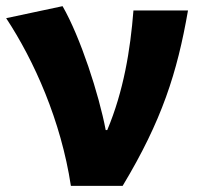

<svg xmlns="http://www.w3.org/2000/svg" viewBox="-23 -603 648 623"><path d="M207 0H375C502 -211 552 -367 587 -569H410C400 -441 378 -307 325 -181H320C298 -297 238 -482 180 -583L-3 -544C88 -406 175 -211 207 0Z"/></svg>

Font: Noto Sans T Chinese Black
Style: Bold
Weight: 900
Designer: Ryoko NISHIZUKA (kana & ideographs); Paul D. Hunt (Latin, Greek & Cyrillic); Wenlong ZHANG (bopomofo); Sandoll Communica
Foundry: Adobe Systems Incorporated
Version: Version 1.000;PS 1;hotconv 1.0.78;makeotf.lib2.5.61930